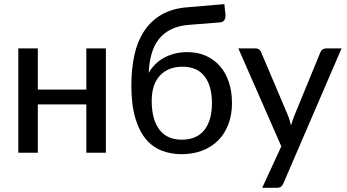

<svg xmlns="http://www.w3.org/2000/svg" viewBox="-20 -743 1688 934"><path d="M495 -507.5V0H400V-235H164V0H69V-507.5H164V-307H400V-507.5Z M898 -622Q848 -618 812.2 -600.2Q776.5 -582.5 753 -552.8Q729.5 -523 717.5 -481.5Q705.5 -440 703.5 -388Q716 -411 734.8 -429.8Q753.5 -448.5 777.5 -461.8Q801.5 -475 830.2 -482.2Q859 -489.5 890.5 -489.5Q941.5 -489.5 981.8 -471.5Q1022 -453.5 1050.2 -421Q1078.5 -388.5 1093.5 -342.8Q1108.5 -297 1108.5 -241Q1108.5 -184.5 1091 -138.5Q1073.5 -92.5 1041.5 -60.2Q1009.5 -28 964.2 -10.5Q919 7 863.5 7Q811.5 7 766.8 -10.2Q722 -27.5 689.2 -66.8Q656.5 -106 637.8 -170Q619 -234 619 -327.5Q619 -407 633.5 -474Q648 -541 680.5 -590.8Q713 -640.5 764.5 -671Q816 -701.5 890.5 -707.5L1071.5 -723L1076.5 -673.5Q1078.5 -657.5 1072 -646.2Q1065.5 -635 1049.5 -634ZM863.5 -63.5Q936.5 -63.5 973.8 -110Q1011 -156.5 1011 -241Q1011 -325 975 -371.8Q939 -418.5 867.5 -418.5Q833 -418.5 805.2 -407.5Q777.5 -396.5 758 -375.5Q738.5 -354.5 728.2 -323.5Q718 -292.5 718 -252.5Q718 -207.5 727.2 -172.5Q736.5 -137.5 754.8 -113.2Q773 -89 800.2 -76.2Q827.5 -63.5 863.5 -63.5Z M1359 148Q1354.5 159 1347.5 164.8Q1340.5 170.5 1326 170.5H1255.5L1348.5 -31L1139.5 -507.5H1222Q1234 -507.5 1241 -501.8Q1248 -496 1250.5 -488.5L1382 -178.5Q1390.5 -155.5 1395.5 -133Q1399 -144.5 1403 -156.2Q1407 -168 1411.5 -179.5L1538.5 -488.5Q1541.5 -497 1549 -502.2Q1556.5 -507.5 1566 -507.5H1641.5Z"/></svg>

Font: Lato Medium
Style: Regular
Weight: 500
Designer: Lukasz Dziedzic
Foundry: tyPoland Lukasz Dziedzic
Version: Version 2.006; 2014-01-15